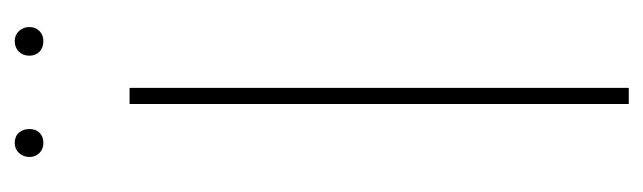

<svg xmlns="http://www.w3.org/2000/svg" viewBox="-328 -550 878 262"><g transform="rotate(-90 111.0 -419.0)"><path d="M46.9 -837.9Q55.7 -837.9 60.8 -832.3Q65.9 -826.7 65.9 -817.9Q65.9 -809.1 60.8 -804Q55.7 -798.8 46.9 -798.8Q38.6 -798.8 33.2 -804.2Q27.8 -809.6 27.8 -817.9Q27.8 -826.2 33.2 -832Q38.6 -837.9 46.9 -837.9ZM186 -837.9Q194.3 -837.9 199.7 -832Q205.1 -826.2 205.1 -817.9Q205.1 -809.6 199.7 -804.2Q194.3 -798.8 186 -798.8Q176.8 -798.8 171.4 -804.2Q166 -809.6 166 -817.9Q166 -826.7 171.6 -832.3Q177.2 -837.9 186 -837.9ZM122.1 -681.2V0H100.1V-681.2Z"/></g></svg>

Font: Fira Sans Compressed Thin
Style: Regular
Weight: 100
Width: 1
Designer: Carrois Corporate & Edenspiekermann AG
Foundry: Carrois Corporate GbR & Edenspiekermann AG
Version: Version 4.203;PS 004.203;hotconv 1.0.88;makeotf.lib2.5.64775